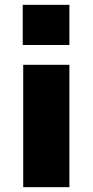

<svg xmlns="http://www.w3.org/2000/svg" viewBox="-20 -774 383 794"><path d="M74 -588V-754H267V-588ZM76 0V-506H267V0Z"/></svg>

Font: Nunito Sans 7pt Black
Style: Regular
Weight: 900
Designer: Vernon Adams
Foundry: Vernon Adams
Version: Version 3.101;gftools[0.9.27]